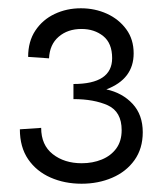

<svg xmlns="http://www.w3.org/2000/svg" viewBox="-20 -925 402 464"><path d="M177 -481Q136 -481 102 -496Q68 -511 48 -540.2Q28 -569.5 28 -612.5L79.5 -616Q79.5 -574.5 107.5 -552.5Q135.5 -530.5 177.5 -530.5Q204 -530.5 226 -539.5Q248 -548.5 261 -566.2Q274 -584 274 -610.5Q274 -655 240.5 -670.5Q207 -685.5 157.5 -685.5V-722Q251 -722 251 -784.5Q251 -820.5 229.5 -837.8Q208 -855 177 -855Q143.5 -855 121.8 -836.2Q100 -817.5 98.5 -784L48 -787.5Q48 -825 65.5 -851.2Q83 -877.5 112 -891.2Q141 -905 175.5 -905Q209.5 -905 238.5 -891.8Q267.5 -878.5 285.2 -854.2Q303 -830 303 -796Q303 -734 237 -709Q276 -700.5 300.5 -674Q325 -647.5 325 -605.5Q325 -566 305 -538Q285 -510 251.2 -495.5Q217.5 -481 177 -481Z"/></svg>

Font: Acari Sans Neue SemiBold
Style: Regular
Weight: 600
Designer: Alfredo Marco Pradil (font), Cristiano Sobral (main changes)
Foundry: Hanken Design Co. (font), Cristiano Sobral (main changes)
Version: Version 2.459;March 19, 2022;FontCreator 14.0.0.2808 64-bit;